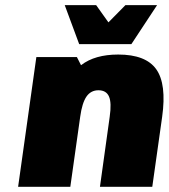

<svg xmlns="http://www.w3.org/2000/svg" viewBox="-20 -720 650 740"><path d="M292 -469.2H293Q345.7 -509.8 435.5 -509.8Q542 -509.8 582.3 -452.9Q622.6 -396 605 -270L566.9 0H365.2L402.8 -270Q410.6 -323.7 400.1 -347.9Q389.6 -372.1 359.4 -372.1Q330.1 -372.1 313.2 -347.7Q296.4 -323.2 289.1 -270L251 0H49.8L120.1 -500H276.4ZM486.3 -549.8H285.2L229.5 -700.2H350.6L397.9 -633.8L463.4 -700.2H585.4Z"/></svg>

Font: Fivo Sans Black
Style: Regular
Weight: 900
Designer: Alexander Slobzheninov
Foundry: Alexander Slobzheninov
Version: 1.0